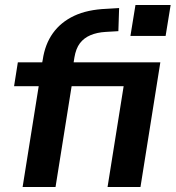

<svg xmlns="http://www.w3.org/2000/svg" viewBox="-20 -744 699 764"><path d="M70 0 134 -401H36L51 -496H170L144 -475L150 -506Q159 -568 190.5 -612Q222 -656 275 -681Q328 -706 405 -709L454 -712L451 -620L400 -617Q366 -615 340 -604Q314 -593 298 -572Q282 -551 276 -515L271 -483L258 -496H618L539 0H408L472 -401H265L201 0ZM499 -601 519 -724H659L639 -601Z"/></svg>

Font: Nunito Sans 9pt
Style: Bold Italic
Weight: 700
Italic angle: -9°
Version: Version 3.101;gftools[0.9.27]